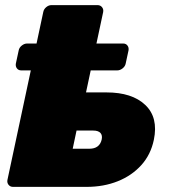

<svg xmlns="http://www.w3.org/2000/svg" viewBox="-20 -730 662 750"><path d="M31 0Q20 0 13.5 -8Q7 -16 9 -27L149 -683Q151 -694 160.5 -702Q170 -710 181 -710H361Q372 -710 378.5 -702Q385 -694 383 -683L316 -369H396Q496 -369 547.5 -320Q599 -271 581 -184Q569 -126 532 -85Q495 -44 440 -22Q385 0 318 0ZM264 -149H329Q349 -149 361 -158Q373 -167 377 -184Q381 -201 372.5 -210.5Q364 -220 344 -220H279ZM63 -455Q52 -455 46 -463Q40 -471 42 -482L53 -533Q55 -544 65 -552Q75 -560 86 -560H461Q472 -560 478 -552Q484 -544 482 -533L471 -482Q469 -471 459 -463Q449 -455 438 -455Z"/></svg>

Font: Rubik Light Black
Style: Italic
Weight: 900
Italic angle: -12°
Version: Version 2.104